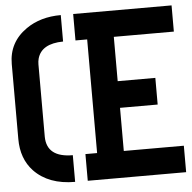

<svg xmlns="http://www.w3.org/2000/svg" viewBox="-50 -734 782 784"><g transform="rotate(-5 341.0 -342.0)"><path d="M10.7 -194.3V-502Q10.7 -590.8 85 -642.6Q143.6 -683.6 227.5 -683.6V-575.2Q138.7 -574.2 122.1 -514.6Q119.1 -502.9 119.1 -491.2V-194.3Q120.1 -109.4 226.6 -109.4V0Q118.2 0 58.6 -62.5Q10.7 -113.3 10.7 -194.3ZM278.3 0V-109.4H326.2V-575.2H278.3V-683.6H681.6V-576.2H435.5V-394.5H589.8V-285.2H435.5V-108.4H681.6V0Z"/></g></svg>

Font: Post No Bills Jaffna
Style: Bold
Weight: 700
Designer: Kosala Senevirathne, Siva Puranthara, Lasantha Premarathna, Tharique Azeez
Foundry: Mooniak
Version: Version 1.220 ; ttfautohint (v1.6)